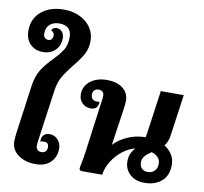

<svg xmlns="http://www.w3.org/2000/svg" viewBox="-100 -1080 1271 1195"><g transform="rotate(10 535.5 -482.0)"><path d="M46 -113Q46 -130 51 -170L92 -466Q101 -531 126.5 -571.5Q152 -612 196 -657Q236 -698 254.5 -728.5Q273 -759 273 -807Q273 -881 195 -881Q158 -881 135.5 -860.5Q113 -840 113 -804Q113 -787 122 -777.5Q131 -768 145 -768Q158 -768 165.5 -777Q173 -786 173 -800Q173 -821 151 -831Q164 -850 183 -850Q204 -850 218 -834.5Q232 -819 232 -794Q232 -747 202 -717.5Q172 -688 123 -688Q76 -688 44.5 -718.5Q13 -749 13 -804Q13 -880 67 -925.5Q121 -971 210 -971Q266 -971 310.5 -949.5Q355 -928 380 -891Q405 -854 405 -808Q405 -760 386 -724.5Q367 -689 328 -641Q288 -592 266 -554Q244 -516 237 -463L195 -163Q189 -123 189 -107Q189 -92 198 -82.5Q207 -73 223 -73Q240 -73 249.5 -83Q259 -93 259 -110Q259 -140 229 -140Q215 -140 206 -137V-145Q206 -165 219 -178.5Q232 -192 256 -192Q287 -192 308 -169Q329 -146 329 -114Q329 -60 295 -26.5Q261 7 200 7Q135 7 90.5 -25Q46 -57 46 -113Z M1037 -135Q1037 -67 995.5 -31.5Q954 4 888 4Q830 4 795.5 -28.5Q761 -61 761 -110Q761 -139 769.5 -157.5Q778 -176 795 -197Q755 -187 717 -157.5Q679 -128 653 -86.5Q627 -45 621 0H493Q476 0 476 -15Q476 -21 481 -44Q491 -96 493 -113L538 -446Q539 -452 540.5 -464.5Q542 -477 542 -485Q542 -500 533 -509Q524 -518 508 -518Q491 -518 481 -508Q471 -498 471 -481Q471 -463 481 -453Q491 -443 508 -443H526Q526 -420 514 -407Q502 -394 478 -394Q447 -394 425 -415Q403 -436 403 -470Q403 -522 444 -554Q485 -586 549 -586Q613 -586 650 -556.5Q687 -527 687 -476Q687 -467 684 -440L648 -194Q685 -232 735.5 -254Q786 -276 847 -277Q849 -284 851 -298L890 -576H1035L998 -313Q993 -275 971 -247Q1001 -229 1019 -200.5Q1037 -172 1037 -135ZM956 -128Q956 -151 941.5 -167.5Q927 -184 900 -192Q873 -174 859 -157.5Q845 -141 845 -119Q845 -93 859 -79.5Q873 -66 895 -66Q924 -66 940 -83.5Q956 -101 956 -128Z"/></g></svg>

Font: Krub
Style: Bold Italic
Weight: 700
Italic angle: -8°
Designer: Ekaluck Peanpanawate
Foundry: Cadson Demak Co.,Ltd.
Version: Version 1.000; ttfautohint (v1.6)